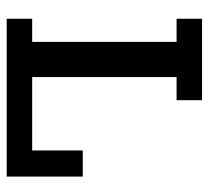

<svg xmlns="http://www.w3.org/2000/svg" viewBox="-45 -578 623 573"><g transform="rotate(90 266.5 -291.5)"><path d="M36 0V-76H105V-507H36V-583H279V-507H210V-76H429V-227H507V0Z"/></g></svg>

Font: Rokkitt SemiBold Medium
Style: Regular
Weight: 500
Version: Version 3.103